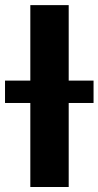

<svg xmlns="http://www.w3.org/2000/svg" viewBox="-58 -748 394 768"><path d="M216.8 -727.5V0H63.3V-727.5ZM-37.9 -336.1V-425.6H316.2V-336.1Z"/></svg>

Font: Inter V
Style: 
Weight: 400
Designer: Rasmus Andersson
Foundry: rsms
Version: Version 4.000;git-a3f224843